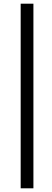

<svg xmlns="http://www.w3.org/2000/svg" viewBox="-20 -770 283 1040"><path d="M92 250V-750H161V250Z"/></svg>

Font: Source Sans 3 Semibold
Style: Italic
Weight: 600
Italic angle: -11°
Designer: Paul D. Hunt
Foundry: Adobe
Version: Version 3.052;hotconv 1.1.0;makeotfexe 2.6.0